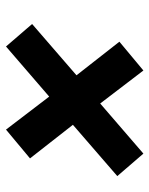

<svg xmlns="http://www.w3.org/2000/svg" viewBox="51 -625 498 640"><g transform="rotate(90 300.0 -305.0)"><path d="M412 -76 508 -156 396 -299 567 -447 492 -534 325 -390 215 -534 119 -454 231 -311 60 -163 135 -76 302 -220Z"/></g></svg>

Font: Braiins Sans
Style: Bold Italic
Weight: 700
Italic angle: -11.31°
Designer: Mike Abbink, Paul van der Laan, Pieter van Rosmalen, Jiri Chlebus, Lubos Buracinsky
Foundry: Bold Monday, Sudetype
Version: Version 1.000;hotconv 1.0.109;makeotfexe 2.5.65596